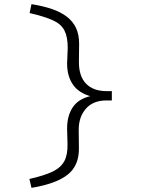

<svg xmlns="http://www.w3.org/2000/svg" viewBox="-20 -715 723 927"><path d="M132 192 122 149Q193 133 233 114Q273 95 290 64Q307 33 306 -19L304 -95Q304 -157 332 -198Q360 -239 421 -252L422 -249Q361 -265 332.5 -306Q304 -347 304 -408L307 -484Q307 -537 291 -568Q275 -599 235.5 -617Q196 -635 123 -652L132 -695Q188 -686 230.5 -671.5Q273 -657 302.5 -634.5Q332 -612 347 -580Q362 -548 362 -504L361 -415Q361 -346 396 -310.5Q431 -275 495 -275H520V-230H493Q430 -230 395 -190.5Q360 -151 360 -88L361 1Q362 84 307 128Q252 172 132 192Z"/></svg>

Font: Lexend Tera ExtraLight
Style: Regular
Weight: 250
Designer: Bonnie Shaver-Troup, Thomas Jockin
Foundry: Lexend
Version: Version 1.007